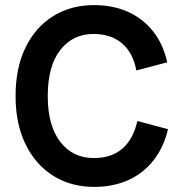

<svg xmlns="http://www.w3.org/2000/svg" viewBox="-20 -721 713 752"><path d="M349 11Q258 11 188.5 -32.5Q119 -76 80 -156Q41 -236 41 -345Q41 -455 80 -535Q119 -615 188.5 -658Q258 -701 348 -701Q422 -701 480.5 -675Q539 -649 579 -599Q619 -549 635 -477L514 -445Q501 -515 457.5 -551.5Q414 -588 346 -588Q265 -588 216 -525Q167 -462 167 -345Q167 -229 216 -165.5Q265 -102 347 -102Q417 -102 459.5 -139Q502 -176 518 -247L638 -215Q621 -143 580.5 -92Q540 -41 481 -15Q422 11 349 11Z"/></svg>

Font: Radio Canada Big Medium
Style: Regular
Weight: 500
Designer: Étienne Aubert Bonn
Foundry: Coppers and Brasses
Version: Version 1.001